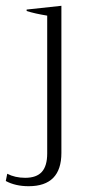

<svg xmlns="http://www.w3.org/2000/svg" viewBox="-28 -523 322 663"><path d="M-8 102 -3 77Q24 91 59 91Q98 91 116.5 70.5Q135 50 135 7V-469Q92 -476 64 -485V-490L184 -503V5Q184 120 71 120Q25 120 -8 102Z"/></svg>

Font: Trirong ExtraLight
Style: Regular
Weight: 275
Designer: Katatrad Team
Foundry: CadsonDemak
Version: Version 1.001